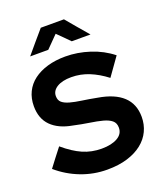

<svg xmlns="http://www.w3.org/2000/svg" viewBox="-166 -1028 971 1145"><g transform="rotate(-20 320.0 -455.5)"><path d="M6 -107Q27 -136 48.5 -163Q70 -190 92 -219Q153 -167 208 -143Q263 -119 327 -119Q389 -119 427 -140.5Q465 -162 465 -202Q465 -232 445.5 -248Q426 -264 392 -273Q358 -282 311 -289Q264 -296 210 -308Q125 -323 78.5 -369.5Q32 -416 32 -495Q32 -545 51.5 -585Q71 -625 107.5 -652.5Q144 -680 195 -695Q246 -710 309 -710Q386 -710 463 -685Q540 -660 600 -612L519 -498Q467 -538 413 -560Q359 -582 300 -582Q243 -582 209.5 -561.5Q176 -541 176 -507Q176 -480 192.5 -466Q209 -452 239.5 -443.5Q270 -435 312.5 -429Q355 -423 407 -413Q510 -396 562.5 -347Q615 -298 615 -216Q615 -168 595.5 -126.5Q576 -85 537.5 -54.5Q499 -24 443.5 -7Q388 10 316 10Q230 10 150.5 -20.5Q71 -51 6 -107ZM377 -782Q359 -801 340 -819.5Q321 -838 302 -857Q284 -838 265 -819.5Q246 -801 228 -782H113Q142 -817 171.5 -851.5Q201 -886 231 -921H378Q407 -886 436.5 -851.5Q466 -817 496 -782Z"/></g></svg>

Font: Rosa Sans
Style: Bold
Weight: 700
Designer: Pentagram / MCKL
Foundry: Pentagram / MCKL
Version: Version 1.005;September 16, 2019;FontCreator 11.5.0.2425 64-